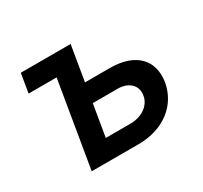

<svg xmlns="http://www.w3.org/2000/svg" viewBox="-118 -706 916 867"><g transform="rotate(-30 340.0 -272.5)"><path d="M337 -545.5H77.1L60.7 -446.4H206.7L132.1 0H375.4C511.7 0 601.2 -77.1 619.7 -182.2C636.7 -289.4 572.1 -362.9 436.1 -362.9H306.5ZM262.4 -98.7 290.1 -264.2H419.7C477.3 -264.2 513.8 -229.8 505.3 -179.7C497.9 -131.7 450.3 -98.7 391.3 -98.7Z"/></g></svg>

Font: Magic Ui Pro Semi Bold
Style: Italic
Weight: 600
Italic angle: -9.39999°
Designer: Stefan Endress, Andreas Faust
Version: Version 1.000;FEAKit 1.0